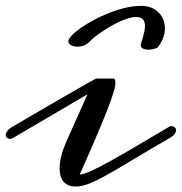

<svg xmlns="http://www.w3.org/2000/svg" viewBox="-44 -644 636 672"><path d="M548.8 -160.2Q473.1 -116.7 420.4 -84.7Q367.7 -52.7 330.6 -32Q293.5 -11.2 267.8 -1.2Q242.2 8.8 221.2 8.8Q205.6 8.8 194.8 3.9Q184.1 -1 177.5 -9.3Q170.9 -17.6 167.7 -29.3Q164.6 -41 164.6 -54.7Q164.6 -75.7 170.9 -99.9Q177.2 -124 188 -147.9L262.2 -314L0 -160.2Q-6.3 -157.7 -8.8 -157.7Q-14.6 -157.7 -19.3 -161.6Q-23.9 -165.5 -23.9 -171.9Q-23.9 -177.7 -18.8 -185.1Q-13.7 -192.4 0 -200.7L126.5 -274.4Q151.4 -289.1 176.8 -303.7Q202.1 -318.4 224.4 -331.1Q246.6 -343.8 264.4 -353.8Q282.2 -363.8 292 -369.1H355Q356.9 -367.7 358.4 -364.3Q359.9 -360.8 359.9 -354Q359.9 -341.3 352.5 -318.1Q345.2 -294.9 334.2 -266.1Q323.2 -237.3 309.8 -205.8Q296.4 -174.3 284.7 -146Q272.9 -118.2 260.3 -90.3Q247.6 -62.5 234.9 -33.2Q248 -33.2 276.6 -46.4Q305.2 -59.6 345.9 -82.3Q386.7 -105 438.2 -135.5Q489.7 -166 548.8 -200.7Q550.8 -202.6 556.2 -202.6Q562 -202.6 567.1 -198.7Q572.3 -194.8 572.3 -188Q572.3 -182.1 567.1 -175Q562 -168 548.8 -160.2ZM507.3 -477.5Q491.7 -470.2 476.6 -470.2Q463.9 -470.2 456.3 -474.1Q448.7 -478 448.7 -484.4Q448.7 -488.3 450.9 -496.1Q453.1 -503.9 456.1 -513.4Q459 -522.9 461.2 -533.2Q463.4 -543.5 463.4 -553.2Q463.4 -566.4 457 -575.4Q450.7 -584.5 432.1 -584.5Q419.4 -584.5 403.8 -579.6Q388.2 -574.7 371.6 -566.9Q355 -559.1 338.6 -549.3Q322.3 -539.6 308.1 -529.8Q293.9 -520 283.4 -511.2Q272.9 -502.4 268.1 -496.6Q259.3 -488.3 248.5 -484.4Q237.8 -480.5 227.5 -480.5Q214.8 -480.5 205.1 -485.6Q195.3 -490.7 195.3 -500Q195.3 -507.3 206.8 -519.5Q218.3 -531.7 237.5 -545.4Q256.8 -559.1 282.5 -573Q308.1 -586.9 336.4 -598.1Q364.7 -609.4 394 -616.5Q423.3 -623.5 450.2 -623.5Q469.7 -623.5 485.4 -617.2Q501 -610.8 511.5 -600.1Q522 -589.4 527.6 -575.2Q533.2 -561 533.2 -544.9Q533.2 -528.3 526.9 -511Q520.5 -493.7 507.3 -477.5Z"/></svg>

Font: Meddon
Style: Regular
Weight: 400
Designer: Vernon Adams
Foundry: Vernon Adams
Version: Version 1.000